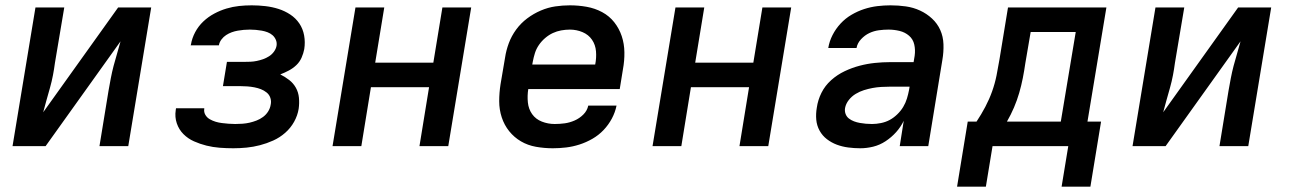

<svg xmlns="http://www.w3.org/2000/svg" viewBox="-20 -548 4840 720"><path d="M27 0 113 -520H221L186 -312Q183 -289 178.5 -265.5Q174 -242 167.5 -219Q161 -196 154.5 -173Q148 -150 142 -127L423 -520H547L461 0H353L387 -208Q391 -231 395.5 -254.5Q400 -278 406 -301Q412 -324 419 -347Q426 -370 432 -393L151 0Z M855 8Q829 8 803.5 6Q778 4 754 -2Q730 -8 707.5 -18Q685 -28 668 -45Q651 -62 643 -85.5Q635 -109 639 -135L640 -142H746V-140Q744 -128 750 -117.5Q756 -107 766.5 -101Q777 -95 788.5 -91.5Q800 -88 812.5 -86.5Q825 -85 837.5 -84Q850 -83 862 -83Q875 -83 889 -84Q903 -85 916 -88Q929 -91 942 -96Q955 -101 966.5 -109.5Q978 -118 985.5 -130Q993 -142 995 -155Q998 -168 994 -180.5Q990 -193 980 -201Q970 -209 958.5 -213.5Q947 -218 934 -220.5Q921 -223 907.5 -224Q894 -225 881 -225H816L831 -316H896Q908 -316 919.5 -316.5Q931 -317 943 -319.5Q955 -322 966.5 -326Q978 -330 989 -337Q1000 -344 1007.5 -354.5Q1015 -365 1017 -376Q1019 -388 1014.5 -398.5Q1010 -409 1002 -416Q994 -423 983.5 -427Q973 -431 962 -433Q951 -435 939.5 -436Q928 -437 917 -437Q905 -437 894 -436Q883 -435 871.5 -433Q860 -431 849 -427Q838 -423 828 -416.5Q818 -410 810.5 -400Q803 -390 801 -379V-378H695L696 -381Q700 -405 712 -427.5Q724 -450 742.5 -467.5Q761 -485 783.5 -497Q806 -509 829.5 -516Q853 -523 876.5 -525.5Q900 -528 924 -528Q950 -528 975.5 -525Q1001 -522 1024.5 -514.5Q1048 -507 1068.5 -493.5Q1089 -480 1102.5 -460Q1116 -440 1120.5 -415Q1125 -390 1121 -364Q1118 -348 1111 -332Q1104 -316 1091.5 -304Q1079 -292 1063 -283.5Q1047 -275 1031 -269Q1049 -260 1064.5 -248Q1080 -236 1089.5 -219Q1099 -202 1101 -181.5Q1103 -161 1100 -140Q1096 -115 1083 -91.5Q1070 -68 1049.5 -50Q1029 -32 1004.5 -21Q980 -10 955 -3.5Q930 3 905 5.5Q880 8 855 8Z M1227 0 1313 -520H1421L1387 -313H1605L1639 -520H1747L1661 0H1553L1589 -221H1371L1335 0Z M2053 8Q2021 8 1990 2.5Q1959 -3 1933.5 -18Q1908 -33 1889.5 -56Q1871 -79 1861.5 -108Q1852 -137 1852 -168.5Q1852 -200 1857 -232L1874 -332Q1878 -359 1888 -386Q1898 -413 1915.5 -437Q1933 -461 1957 -479Q1981 -497 2008 -508.5Q2035 -520 2062.5 -524Q2090 -528 2117 -528Q2149 -528 2180 -522.5Q2211 -517 2238 -502.5Q2265 -488 2283.5 -464.5Q2302 -441 2311.5 -412.5Q2321 -384 2321.5 -352Q2322 -320 2316 -288L2304 -214H1961Q1957 -189 1959.5 -164Q1962 -139 1975.5 -120Q1989 -101 2012 -92Q2035 -83 2060 -83Q2079 -83 2097.5 -85.5Q2116 -88 2134.5 -96Q2153 -104 2167.5 -118.5Q2182 -133 2186 -152H2292Q2287 -127 2274.5 -103.5Q2262 -80 2243.5 -60.5Q2225 -41 2201.5 -27.5Q2178 -14 2153 -6Q2128 2 2103 5Q2078 8 2053 8ZM1976 -306H2212Q2217 -331 2215 -355.5Q2213 -380 2200 -399Q2187 -418 2164.5 -427.5Q2142 -437 2117 -437Q2101 -437 2084.5 -434Q2068 -431 2053 -424Q2038 -417 2024.5 -405.5Q2011 -394 2001 -379.5Q1991 -365 1986 -349Q1981 -333 1978 -317Z M2427 0 2513 -520H2621L2587 -313H2805L2839 -520H2947L2861 0H2753L2789 -221H2571L2535 0Z M3206 8Q3183 8 3160.5 5Q3138 2 3118 -5.5Q3098 -13 3081 -26Q3064 -39 3053.5 -58Q3043 -77 3041 -99Q3039 -121 3043 -144Q3047 -173 3060.5 -200Q3074 -227 3097 -247.5Q3120 -268 3147.5 -281Q3175 -294 3203.5 -301.5Q3232 -309 3261 -312Q3290 -315 3318 -315H3406L3410 -339Q3413 -361 3408.5 -381Q3404 -401 3389 -414Q3374 -427 3353.5 -432Q3333 -437 3312 -437Q3294 -437 3275.5 -434.5Q3257 -432 3240 -424Q3223 -416 3209 -401Q3195 -386 3192 -368H3086Q3090 -393 3102 -416.5Q3114 -440 3132 -459.5Q3150 -479 3173 -492.5Q3196 -506 3220.5 -514Q3245 -522 3270 -525Q3295 -528 3319 -528Q3349 -528 3377 -524Q3405 -520 3430 -508.5Q3455 -497 3475 -478.5Q3495 -460 3506 -435.5Q3517 -411 3518 -382Q3519 -353 3514 -324L3461 0H3354L3369 -95Q3358 -72 3340.5 -52.5Q3323 -33 3301 -18.5Q3279 -4 3254.5 2Q3230 8 3206 8ZM3250 -83Q3266 -83 3283.5 -86.5Q3301 -90 3316 -98Q3331 -106 3344.5 -119Q3358 -132 3367 -147Q3376 -162 3381 -178.5Q3386 -195 3389 -211L3391 -223H3318Q3302 -223 3285 -222Q3268 -221 3252 -218Q3236 -215 3220 -210Q3204 -205 3189 -196Q3174 -187 3163 -173Q3152 -159 3149 -143Q3147 -131 3151 -120.5Q3155 -110 3163.5 -103.5Q3172 -97 3182.5 -93Q3193 -89 3204.5 -87Q3216 -85 3227 -84Q3238 -83 3250 -83Z M3569 152 3609 -92H3642Q3660 -119 3675 -147.5Q3690 -176 3700.5 -205.5Q3711 -235 3717 -265Q3723 -295 3728 -325L3760 -520H4129L4058 -92H4109L4069 152H3961L3986 0H3702L3677 152ZM3958 -92 4014 -428H3845L3825 -311Q3821 -283 3815.5 -255Q3810 -227 3802 -199.5Q3794 -172 3782.5 -145Q3771 -118 3756 -92Z M4227 0 4313 -520H4421L4386 -312Q4383 -289 4378.5 -265.5Q4374 -242 4367.5 -219Q4361 -196 4354.5 -173Q4348 -150 4342 -127L4623 -520H4747L4661 0H4553L4587 -208Q4591 -231 4595.5 -254.5Q4600 -278 4606 -301Q4612 -324 4619 -347Q4626 -370 4632 -393L4351 0Z"/></svg>

Font: Iosevka SmBd Ex Obl
Style: Regular
Weight: 600
Width: 7
Italic angle: -9°
Monospace: yes
Designer: Belleve Invis
Foundry: Belleve Invis
Version: Version 32.5.0; ttfautohint (v1.8.4)